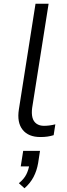

<svg xmlns="http://www.w3.org/2000/svg" viewBox="-20 -725 358 1027"><path d="M196 8Q132 8 101 -31Q70 -70 81 -140L170 -705H240L152 -148Q148 -118 153.5 -96.5Q159 -75 175 -63.5Q191 -52 215 -52Q230 -52 245 -54Q260 -56 276 -60L267 -2Q251 3 234 5.5Q217 8 196 8ZM111 282 81 255Q109 232 121 207.5Q133 183 137 156L148 165H91L104 82H194L184 147Q177 188 159.5 221.5Q142 255 111 282Z"/></svg>

Font: Nunito Sans 7pt Light
Style: Italic
Weight: 300
Italic angle: -9°
Designer: Vernon Adams
Foundry: Vernon Adams
Version: Version 3.101;gftools[0.9.27]